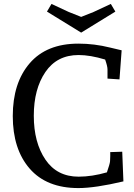

<svg xmlns="http://www.w3.org/2000/svg" viewBox="-20 -942 683 977"><path d="M602 -170 608 -19Q464 15 379 15Q217 15 131 -84Q45 -183 45 -351.5Q45 -520 131 -620Q217 -720 379 -720Q460 -720 540 -700Q590 -688 599 -686L588 -538L527 -542V-589Q527 -605 515 -639Q439 -662 380 -662Q270 -662 211 -575.5Q152 -489 152 -353Q152 -217 211 -130Q270 -43 380 -43Q448 -43 524 -65Q539 -108 540 -121.5Q541 -135 541 -148V-168ZM567 -883 393 -776 219 -883 242 -922 330 -881 393 -856 456 -881 544 -922Z"/></svg>

Font: Andada
Style: Regular
Weight: 400
Designer: Carolina Giovagnoli
Foundry: Carolina Giovagnoli
Version: Version 1.002